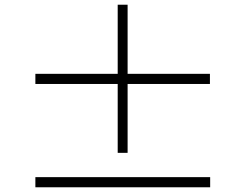

<svg xmlns="http://www.w3.org/2000/svg" viewBox="-20 -819 1040 814"><path d="M870 -463H521V-171H479V-463H130V-506H479V-799H521V-506H870ZM871 -68V-25H130V-68Z"/></svg>

Font: Noto Sans SC ExtraLight
Style: Regular
Weight: 250
Designer: Ryoko NISHIZUKA 西塚涼子 (kana, bopomofo & ideographs); Paul D. Hunt (Latin, Greek & Cyrillic); Sandoll Communications 산돌커뮤니
Foundry: Adobe
Version: Version 2.004-H2;hotconv 1.0.118;makeotfexe 2.5.65603